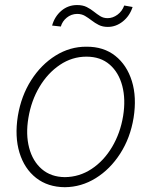

<svg xmlns="http://www.w3.org/2000/svg" viewBox="-20 -741 609 772"><path d="M240.7 11.7Q172.4 11.2 125.2 -25.6Q78.1 -62.5 58.3 -127.2Q38.6 -191.9 51.8 -274.9Q65.4 -356 105.5 -418.7Q145.5 -481.4 203.6 -517.6Q261.7 -553.7 327.6 -553.2Q396.5 -553.7 443.4 -516.6Q490.2 -479.5 510.3 -414.8Q530.3 -350.1 517.1 -267.1Q503.9 -186.5 463.4 -123.5Q422.9 -60.5 365 -24.7Q307.1 11.2 240.7 11.7ZM240.7 -28.8Q299.3 -29.3 348.4 -61.8Q397.5 -94.2 430.7 -150.1Q463.9 -206.1 475.1 -274.9Q485.8 -341.3 471.7 -395.5Q457.5 -449.7 420.9 -481.4Q384.3 -513.2 327.6 -513.2Q270 -513.2 220.9 -480.2Q171.9 -447.3 138.7 -391.6Q105.5 -335.9 94.2 -267.1Q83 -200.7 97.2 -146.7Q111.3 -92.8 148.2 -61Q185.1 -29.3 240.7 -28.8ZM413.6 -632.8Q392.6 -632.8 377.2 -640.6Q361.8 -648.4 348.6 -658.7Q335.4 -668.9 321.8 -677Q308.1 -685.1 290 -685.1Q266.1 -684.6 248.3 -669.9Q230.5 -655.3 224.6 -634.3L189.5 -638.2Q199.7 -674.8 226.8 -697.8Q253.9 -720.7 290 -720.7Q313 -720.7 328.9 -712.6Q344.7 -704.6 357.4 -694.3Q370.1 -684.1 383.1 -676Q396 -668 412.6 -668Q433.6 -668 452.4 -681.9Q471.2 -695.8 479.5 -718.8L513.2 -712.9Q501.5 -676.8 473.9 -654.8Q446.3 -632.8 413.6 -632.8Z"/></svg>

Font: Inter Tight ExtraLight
Style: Italic
Weight: 250
Italic angle: -9.39999°
Designer: Rasmus Andersson
Foundry: rsms
Version: Version 3.004